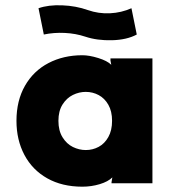

<svg xmlns="http://www.w3.org/2000/svg" viewBox="-20 -690 650 723"><path d="M402 -235Q402 -271 388 -295.5Q374 -320 351.5 -332Q329 -344 303 -344Q278 -344 254.5 -332.5Q231 -321 215.5 -296.5Q200 -272 200 -235Q200 -198 215.5 -173Q231 -148 254.5 -136.5Q278 -125 303 -125Q329 -125 351.5 -137Q374 -149 388 -174Q402 -199 402 -235ZM399 -446 396 -462V-470H554V0H400V-4L403 -22Q387 -6 355.5 3.5Q324 13 290 13Q214 13 158 -18.5Q102 -50 72 -106.5Q42 -163 42 -235Q42 -311 74 -367Q106 -423 162.5 -452.5Q219 -482 290 -482Q316 -482 350 -471.5Q384 -461 399 -446ZM311 -652Q351 -638 394 -640Q437 -642 475 -659L495 -560Q458 -540 402 -538.5Q346 -537 301 -552Q265 -564 224 -566Q183 -568 145 -560L125 -659Q162 -672 214 -670Q266 -668 311 -652Z"/></svg>

Font: Kreadon
Style: Regular
Weight: 400
Designer: kohakuno
Foundry: StudioGnu
Version: Version 1.000;Glyphs 3.1.2 (3151)